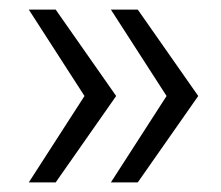

<svg xmlns="http://www.w3.org/2000/svg" viewBox="-20 -468 461 400"><path d="M40 -88ZM96 -88H40L156 -268L40 -448H96L222 -268ZM267 -88H211L327 -268L211 -448H267L393 -268Z"/></svg>

Font: Winston Light
Style: Regular
Weight: 300
Designer: Original fonts by Vernon Adams / Changes by Cristiano Sobral
Foundry: Original fonts by Vernon Adams / Changes by Cristiano Sobral
Version: Version 2.503;July 17, 2020;FontCreator 13.0.0.2655 64-bit